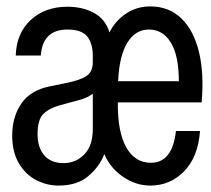

<svg xmlns="http://www.w3.org/2000/svg" viewBox="-20 -560 658 598"><path d="M603 -152Q597 -71 553.5 -26.5Q510 18 448 18Q403 18 363 -9.5Q323 -37 305 -80Q289 -40 254.5 -11Q220 18 162 18Q126 18 93 1Q60 -16 39 -51Q18 -86 18 -138Q18 -196 46.5 -237.5Q75 -279 135 -291L184 -301Q233 -311 251 -324.5Q269 -338 269 -366V-386Q269 -425 251.5 -446.5Q234 -468 190 -468Q113 -468 107 -387H29Q31 -456 75.5 -497.5Q120 -539 190 -539Q237 -539 272.5 -520Q308 -501 321 -459Q338 -494 371.5 -517Q405 -540 448 -540Q506 -540 544.5 -503Q583 -466 599.5 -399Q616 -332 608 -241H347Q346 -150 373 -101.5Q400 -53 450 -53Q517 -53 528 -152ZM444 -468Q401 -468 376 -426Q351 -384 348 -307H537Q537 -387 512 -427.5Q487 -468 444 -468ZM269 -158V-268Q252 -255 225 -248Q198 -241 166 -232Q133 -223 115 -205Q97 -187 97 -143Q97 -100 118 -76Q139 -52 178 -52Q216 -52 242.5 -79Q269 -106 269 -158Z"/></svg>

Font: Fragment Mono SC
Style: Regular
Weight: 400
Monospace: yes
Designer: Wei Huang based on Nimbus Sans by URW Studio, based on Helvetica by Max Miedinger.
Foundry: Wei Huang
Version: Version 1.012; ttfautohint (v1.8.4.7-5d5b)